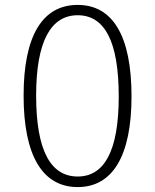

<svg xmlns="http://www.w3.org/2000/svg" viewBox="-20 -749 631 781"><path d="M296 -729C153 -729 76 -604 76 -360C76 -116 153 12 296 12C437 12 515 -113 515 -357C515 -604 438 -729 296 -729ZM296 -687C405 -687 463 -582 463 -357C463 -134 404 -31 296 -31C187 -31 127 -135 127 -360C127 -583 188 -687 296 -687Z"/></svg>

Font: Glow Sans SC Normal Light
Style: Regular
Weight: 300
Designer: Ryoko NISHIZUKA (kana, bopomofo & ideographs); Paul D. Hunt (Latin, Greek & Cyrillic); Sandoll Communications, Soo-young
Version: Version 0.93